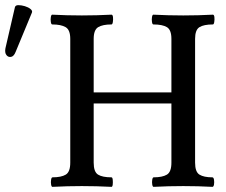

<svg xmlns="http://www.w3.org/2000/svg" viewBox="-20 -723 880 746"><path d="M184 3Q180 3 178.5 -6Q177 -15 178.5 -24.5Q180 -34 184 -34Q218 -34 235.5 -44.5Q253 -55 253 -91V-572Q253 -607 235 -617.5Q217 -628 183 -628Q179 -628 177.5 -637.5Q176 -647 177.5 -656.5Q179 -666 183 -666Q240 -663 298 -663Q356 -663 413 -666Q418 -666 419 -656.5Q420 -647 418.5 -637.5Q417 -628 413 -628Q379 -628 361.5 -617.5Q344 -607 344 -572V-364H646V-572Q646 -607 628.5 -617.5Q611 -628 576 -628Q572 -628 570.5 -637.5Q569 -647 570.5 -656.5Q572 -666 576 -666Q635 -663 692 -663Q750 -663 807 -666Q812 -666 813 -656.5Q814 -647 812.5 -637.5Q811 -628 807 -628Q772 -628 755 -617.5Q738 -607 738 -572V-91Q738 -55 755 -44.5Q772 -34 805 -34Q810 -34 811.5 -24.5Q813 -15 811.5 -6Q810 3 805 3Q750 0 692 0Q634 0 577 3Q573 3 571.5 -6Q570 -15 571.5 -24.5Q573 -34 577 -34Q611 -34 628.5 -44.5Q646 -55 646 -91V-321H344V-91Q344 -55 361 -44.5Q378 -34 413 -34Q417 -34 418 -24.5Q419 -15 418 -6Q417 3 413 3Q355 0 298 0Q242 0 184 3ZM41 -522Q34 -504 23 -502Q12 -500 5 -509Q-2 -518 1 -535L38 -695Q40 -703 51.5 -703Q63 -703 76.5 -699Q90 -695 98.5 -688Q107 -681 104 -674Z"/></svg>

Font: Junicode Two Beta Condensed Medium
Style: Regular
Weight: 500
Width: 3
Designer: Peter S. Baker
Foundry: Briery Creek Software
Version: Version 1.053; ttfautohint (v1.8.4)